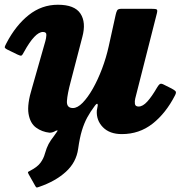

<svg xmlns="http://www.w3.org/2000/svg" viewBox="-26 -558 815 829"><path d="M2 -372Q42 -448.5 98 -493Q154 -537.5 224 -537.5Q296 -537.5 321.2 -499.5Q346.5 -461.5 329.5 -398.5L279 -204.5Q265 -152.5 263 -122Q261 -91.5 289 -91.5Q308.5 -91.5 330.8 -114.2Q353 -137 374.8 -175.2Q396.5 -213.5 414.5 -261Q432.5 -308.5 443.5 -358.5L473.5 -494.5Q476 -506 479.8 -513Q483.5 -520 498 -520H627.5Q645.5 -520 650.2 -517.5Q655 -515 651.5 -501L558 -133Q555 -121.5 556.5 -109.8Q558 -98 572.5 -98Q590.5 -98 610 -119.5Q629.5 -141 651.5 -179Q657.5 -189.5 663 -194.2Q668.5 -199 679.5 -193.5L714.5 -176Q727 -169.5 731.8 -164.2Q736.5 -159 729.5 -146Q690 -69 632.8 -24Q575.5 21 500 21Q447.5 21 418.5 -8.5Q389.5 -38 392 -80.5L396 -102.5Q396.5 -110 393 -109.8Q389.5 -109.5 384 -102Q364 -75.5 350.5 -50.5Q337 -25.5 327.5 6Q318 37.5 311.5 84Q303.5 143 258.2 184Q213 225 142.5 249Q134.5 252 132 251.5Q129.5 251 125.5 243.5L97 193Q93 185.5 95.8 183.8Q98.5 182 105.5 178.5Q136 162.5 149.2 144.2Q162.5 126 168 105Q175.5 79 183.8 63.8Q192 48.5 206.5 30Q213.5 21 218.5 13Q222.5 7 223.2 6Q224 5 216 6Q202 15 188 15Q155 11.5 129.5 -7.2Q104 -26 97.2 -67Q90.5 -108 112.5 -179L170 -381Q173.5 -393 174.2 -406.5Q175 -420 159.5 -420Q125 -420 77.5 -333.5Q71 -320.5 66.8 -318.2Q62.5 -316 49.5 -322.5L6.5 -343.5Q-6.5 -350 -5.5 -355Q-4.5 -360 2 -372Z"/></svg>

Font: Besley* Heavy
Style: Italic
Weight: 800
Italic angle: -13°
Designer: Owen Earl
Foundry: indestructible type*
Version: Version 3.000; ttfautohint (v1.8.3)